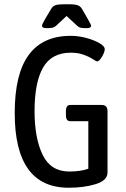

<svg xmlns="http://www.w3.org/2000/svg" viewBox="-20 -874 592 900"><path d="M484 -352V-66Q484 -28 429 -11Q374 6 302 6Q49 6 49 -344Q49 -528 115 -617Q181 -706 311 -706Q348 -706 385 -696Q422 -686 446.5 -671.5Q471 -657 471 -644Q471 -630 458 -608Q445 -586 435 -586Q432 -586 414 -597.5Q396 -609 370.5 -618Q345 -627 312 -627Q222 -627 182 -557.5Q142 -488 142 -353Q142 -226 180 -148Q218 -70 305 -70Q358 -70 394 -83V-306H309Q299 -306 294 -313Q289 -320 289 -336V-352Q289 -368 294 -375Q299 -382 309 -382H457Q484 -382 484 -352ZM177 -753Q177 -760 191 -784L219 -831Q227 -845 239.5 -849.5Q252 -854 279 -854H305Q332 -854 345 -849Q358 -844 365 -831L391 -786Q407 -758 407 -753Q407 -742 385 -742Q367 -742 358 -744Q349 -746 342 -753L292 -799L245 -755Q237 -747 227.5 -744.5Q218 -742 199 -742Q177 -742 177 -753Z"/></svg>

Font: Asap Condensed
Style: Regular
Weight: 400
Designer: Pablo Cosgaya
Foundry: Omnibus-Type
Version: Version 1.010; ttfautohint (v1.8)